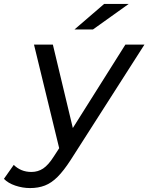

<svg xmlns="http://www.w3.org/2000/svg" viewBox="-122 -757 755 977"><path d="M31 200Q-7 200 -44 187.5Q-81 175 -102 153L-52 82Q-35 99 -12.5 108.5Q10 118 38 118Q71 118 97.5 100.5Q124 83 152 39L202 -38L213 -49L516 -530H613L237 58Q202 112 171 143Q140 174 106.5 187Q73 200 31 200ZM184 17 51 -530H147L260 -58ZM257 -607 408 -737H533L351 -607Z"/></svg>

Font: MOST Montserrat Medium
Style: Italic
Weight: 500
Italic angle: -11.3°
Designer: Julieta Ulanovsky
Foundry: Julieta Ulanovsky
Version: Version 8.000;March 11, 2024;FontCreator 15.0.0.2926 64-bit